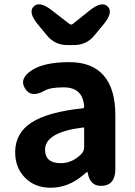

<svg xmlns="http://www.w3.org/2000/svg" viewBox="-20 -865 631 899"><path d="M217 14Q143 14 97 -33Q51 -80 51 -152Q51 -242 128 -291.5Q205 -341 368 -358Q374 -359 374 -365Q369 -456 278 -456Q216 -456 190 -441Q125 -404 97 -451Q68 -498 132 -538Q190 -574 305 -574Q411 -574 465.5 -511.5Q520 -449 520 -327V-73Q520 0 461 5Q402 10 391 -55Q390 -60 388 -60Q386 -60 369 -45Q300 14 217 14ZM265 -101Q317 -101 359 -142Q374 -156 374 -177V-264Q374 -269 369 -268Q191 -246 191 -164Q191 -101 265 -101ZM295 -654Q237 -654 200 -699L157 -751Q111 -807 137 -834Q164 -862 221 -818L305 -753Q313 -747 321 -753L401 -817Q458 -862 485 -834Q511 -807 465 -751L422 -699Q385 -654 327 -654Z"/></svg>

Font: Resource Han Rounded KR
Style: Bold
Weight: 700
Designer: Cyano Hao (round all glyphs); Ryoko NISHIZUKA 西塚涼子 (kana, bopomofo & ideographs); Paul D. Hunt (Latin, Greek & Cyrillic)
Foundry: Cyano Hao
Version: 0.990